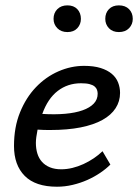

<svg xmlns="http://www.w3.org/2000/svg" viewBox="-20 -686 515 716"><path d="M32.2 0ZM391.6 -72.3Q375.5 -56.2 353.5 -41.3Q331.5 -26.4 305.7 -14.9Q279.8 -3.4 251 3.4Q222.2 10.3 192.4 10.3Q112.3 10.3 72.3 -30Q32.2 -70.3 32.2 -141.6Q32.2 -211.9 54.7 -267.1Q77.1 -322.3 114 -360.8Q150.9 -399.4 197.8 -419.9Q244.6 -440.4 293.5 -440.4Q329.6 -440.4 355.2 -432.4Q380.9 -424.3 397 -410.6Q413.1 -397 420.4 -378.4Q427.7 -359.9 427.7 -339.4Q427.7 -308.1 411.1 -282.5Q394.5 -256.8 362.1 -238.8Q329.6 -220.7 280.8 -210.9Q231.9 -201.2 167.5 -201.2Q156.2 -201.2 144.8 -201.4Q133.3 -201.7 120.1 -202.6Q117.2 -188.5 115.5 -175.5Q113.8 -162.6 113.8 -153.3Q113.8 -131.3 119.4 -113.3Q125 -95.2 136.7 -82.3Q148.4 -69.3 166.3 -62Q184.1 -54.7 208.5 -54.7Q229 -54.7 250 -59.8Q271 -64.9 291.3 -74.2Q311.5 -83.5 329.6 -95.7Q347.7 -107.9 362.3 -122.1ZM282.2 -375.5Q232.4 -375.5 195.3 -346.9Q158.2 -318.4 137.7 -261.2Q185.1 -258.3 223.1 -261.7Q261.2 -265.1 288.1 -274.7Q314.9 -284.2 329.6 -299.6Q344.2 -314.9 344.2 -336.4Q344.2 -343.8 341.8 -350.8Q339.4 -357.9 332.8 -363.5Q326.2 -369.1 314 -372.3Q301.8 -375.5 282.2 -375.5ZM179.7 -615.7Q179.7 -637.7 193.8 -651.9Q208 -666 231.4 -666Q254.9 -666 268.3 -651.9Q281.7 -637.7 281.7 -615.7Q281.7 -595.2 268.3 -580.8Q254.9 -566.4 231.4 -566.4Q208 -566.4 193.8 -580.8Q179.7 -595.2 179.7 -615.7ZM372.6 -615.7Q372.6 -637.7 386.2 -651.9Q399.9 -666 423.3 -666Q447.3 -666 461.2 -651.9Q475.1 -637.7 475.1 -615.7Q475.1 -595.2 461.2 -580.8Q447.3 -566.4 423.3 -566.4Q399.9 -566.4 386.2 -580.8Q372.6 -595.2 372.6 -615.7Z"/></svg>

Font: PT Astra Sans
Style: Italic
Weight: 400
Italic angle: -16°
Designer: A.Korolkova, I. Chaeva
Foundry: ParaType Ltd
Version: Version 1.001; ttfautohint (v1.6)